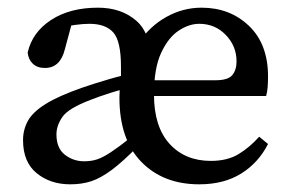

<svg xmlns="http://www.w3.org/2000/svg" viewBox="-20 -469 760 500"><path d="M127 -119Q127 -83 149 -66Q171 -49 199 -49Q218 -49 233 -54Q248 -59 268.5 -72.5Q289 -86 322 -112L340 -89Q300 -48 271 -26.5Q242 -5 217.5 3Q193 11 163 11Q111 11 75.5 -18Q40 -47 40 -104Q40 -131 52.5 -154Q65 -177 98.5 -198Q132 -219 195 -241Q224 -251 263 -262.5Q302 -274 336 -280V-246Q305 -239 270.5 -228Q236 -217 216 -209Q158 -187 142.5 -164.5Q127 -142 127 -119ZM499 11Q405 11 348 -47.5Q291 -106 291 -215Q291 -253 301 -286.5Q311 -320 327 -348L340 -356Q369 -400 412.5 -424.5Q456 -449 505 -449Q579 -449 628.5 -401.5Q678 -354 678 -270Q678 -255 677 -242Q676 -229 673 -219H333V-260H541Q574 -260 585 -273.5Q596 -287 596 -309Q596 -349 568 -378Q540 -407 499 -407Q472 -407 445 -389Q418 -371 399.5 -331Q381 -291 381 -223Q381 -139 421.5 -94.5Q462 -50 529 -50Q572 -50 601 -67.5Q630 -85 655 -113L678 -94Q653 -45 608 -17Q563 11 499 11ZM374 -302V-219H295V-296Q295 -362 275 -384.5Q255 -407 213 -407Q196 -407 174.5 -404Q153 -401 127 -391L170 -419L149 -341Q137 -292 97 -292Q77 -292 65.5 -303Q54 -314 52 -332Q64 -385 113 -417Q162 -449 235 -449Q296 -449 335 -415Q374 -381 374 -302Z"/></svg>

Font: Lisu Bosa
Style: Regular
Weight: 400
Designer: David Morse, Annie Olsen, Victor Gaultney, Frank Grießhammer (Latin)
Foundry: SIL International
Version: Version 2.000